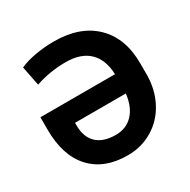

<svg xmlns="http://www.w3.org/2000/svg" viewBox="-163 -873 1022 1034"><g transform="rotate(-30 347.5 -356.0)"><path d="M302.7 -720.7Q464.8 -720.7 556.2 -631.8Q647.5 -543 647.5 -385.7V-317.9Q647.5 -224.6 607.9 -149.2Q568.4 -73.7 497.8 -31.7Q427.2 10.3 342.3 9.8Q197.3 9.8 116.9 -77.6Q36.6 -165 36.6 -327.6V-403.3H500.5Q497.1 -495.1 446.8 -543.7Q396.5 -592.3 302.7 -592.3Q203.1 -592.3 113.8 -561.5L89.8 -682.1Q128.4 -700.2 186 -710.4Q243.7 -720.7 302.7 -720.7ZM342.3 -117.7Q407.2 -117.7 448.7 -161.6Q490.2 -205.6 499 -284.2H183.1V-269Q183.1 -194.8 224.1 -156.2Q265.1 -117.7 342.3 -117.7Z"/></g></svg>

Font: Robotiche
Style: Bold
Weight: 700
Designer: Google
Version: Version 2.001150; 2014